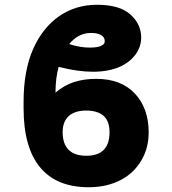

<svg xmlns="http://www.w3.org/2000/svg" viewBox="-20 -780 726 810"><path d="M79.5 -323.2V-350.9Q79.5 -482.6 120.4 -574.6Q140.6 -620 168.7 -654.7Q196.7 -689.3 231 -712.7Q265.3 -736.2 305 -748Q344.8 -759.9 388.5 -759.9Q484.7 -759.9 529.8 -719.1Q575.6 -678.3 575.6 -621.8Q575.6 -583.8 552.9 -551.5Q541.2 -535.2 524.1 -521.5Q507.1 -507.8 484.4 -497.9Q461.6 -487.9 433.4 -482.6Q405.2 -477.3 371.4 -477.3Q341.3 -477.3 305.8 -482.2Q270.2 -487.2 227.3 -497.9Q214.1 -449.6 214.1 -389.2Q250.7 -420.5 292.6 -433.9Q334.5 -447.4 385.7 -447.4Q491.1 -447.4 549.4 -384.9Q607.2 -322.8 607.2 -221.9Q607.2 -189.6 600 -160.7Q592.7 -131.7 577.4 -105.1Q562.5 -78.8 540.7 -57.5Q518.8 -36.2 490.6 -21.3Q462.4 -6.4 428.1 1.8Q393.8 9.9 354 9.9Q218.4 9.9 149 -74.2Q79.5 -158.4 79.5 -323.2ZM244.3 -221.9Q244.3 -173.3 269.5 -148.1Q294.7 -122.9 343.8 -122.9Q393.8 -122.9 418 -148.1Q442.1 -173.3 442.1 -221.9Q442.1 -269.5 416.7 -291.5Q391.3 -313.6 343.4 -313.6Q321 -313.6 302.7 -308.2Q284.4 -302.9 271.5 -291.7Q258.5 -280.5 251.4 -263.3Q244.3 -246.1 244.3 -221.9ZM359 -579.2Q365.8 -579.2 376.4 -579.9Q387.1 -580.6 397.2 -583.3Q407.3 -585.9 414.6 -591.4Q421.9 -596.9 421.9 -606.5Q421.9 -622.9 406.6 -631.9Q391.3 -641 364.3 -641Q335.6 -641 312.5 -628.4Q289.4 -615.8 272 -594.1Q316.8 -579.2 359 -579.2Z"/></svg>

Font: Inter P Extra Bold
Style: Regular
Weight: 800
Designer: Rasmus Andersson
Foundry: rsms
Version: Version 3.018;git-588b23468